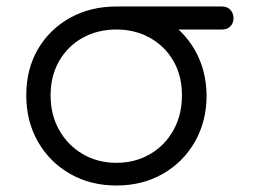

<svg xmlns="http://www.w3.org/2000/svg" viewBox="-20 -567 785 592"><path d="M339 5Q259 5 196 -31Q133 -67 97 -130Q61 -193 61 -273Q61 -354 97 -415.5Q133 -477 196 -512Q259 -547 339 -547Q419 -547 481.5 -511.5Q544 -476 580 -414Q616 -352 617 -273Q617 -193 581 -130Q545 -67 482 -31Q419 5 339 5ZM339 -65Q397 -65 443 -92Q489 -119 515 -166Q541 -213 541 -273Q541 -333 515 -378.5Q489 -424 443 -450Q397 -476 339 -476Q281 -476 235 -450.5Q189 -425 162.5 -379Q136 -333 136 -273Q136 -213 162.5 -166Q189 -119 235 -92Q281 -65 339 -65ZM346 -476Q331 -476 321 -486.5Q311 -497 311 -511Q311 -526 321 -536.5Q331 -547 346 -547H665Q681 -547 690.5 -536.5Q700 -526 700 -511Q700 -496 690.5 -486Q681 -476 665 -476Z"/></svg>

Font: Comfortaa
Style: Regular
Weight: 400
Designer: Johan Aakerlund
Foundry: Johan Aakerlund
Version: Version 3.104; ttfautohint (v1.8.1.43-b0c9)